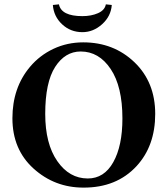

<svg xmlns="http://www.w3.org/2000/svg" viewBox="-20 -853 770 883"><path d="M494.1 -830.1Q490.2 -778.3 449.7 -741.7Q409.2 -705.1 358.9 -705.1Q304.7 -705.1 265.9 -741Q227.1 -776.9 223.1 -830.1L251 -833Q262.2 -778.8 358.9 -778.8Q399.9 -778.8 430.9 -792.5Q461.9 -806.2 466.8 -833ZM351.1 -616.2Q279.3 -616.2 233.6 -545.2Q188 -474.1 188 -329.1Q188 -191.9 243.4 -112.1Q298.8 -32.2 383.8 -32.2Q459 -32.2 501 -107.2Q543 -182.1 543 -308.1Q543 -455.1 489 -535.6Q435.1 -616.2 351.1 -616.2ZM693.8 -329.1Q693.8 -182.1 607.9 -88.9Q516.1 10.3 363.8 9.8Q231 9.8 134 -78.1Q37.1 -166 37.1 -309.1Q37.1 -449.7 118.2 -545.9Q162.6 -598.6 225.8 -628.4Q289.1 -658.2 362.8 -658.2Q502.9 -658.2 598.4 -566.7Q693.8 -475.1 693.8 -329.1Z"/></svg>

Font: Linux Libertine
Style: Bold
Weight: 700
Designer: Philipp H. Poll
Foundry: Philipp H. Poll
Version: Version 5.0.3